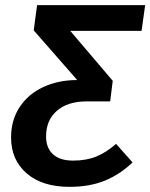

<svg xmlns="http://www.w3.org/2000/svg" viewBox="-20 -711 584 746"><path d="M530 -591H253L418 -397L408 -317L406 -318L407 -317H316Q243 -317 201 -280.5Q159 -244 159 -181Q159 -136 186 -111.5Q213 -87 264 -87Q315 -87 353.5 -102.5Q392 -118 431 -152L495 -80Q446 -33 387 -9Q328 15 250 15Q144 15 83.5 -37.5Q23 -90 23 -177Q23 -244 56 -294.5Q89 -345 147.5 -372.5Q206 -400 280 -400L111 -593L124 -691H544Z"/></svg>

Font: FiraGO Medium
Style: Italic
Weight: 500
Italic angle: -8°
Designer: bBox Type GmbH
Foundry: bBox Type GmbH
Version: Version 1.001